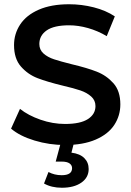

<svg xmlns="http://www.w3.org/2000/svg" viewBox="-20 -673 618 903"><path d="M32 -68 74 -161Q113 -130 170.5 -110Q228 -90 286 -90Q358 -90 393.5 -113Q429 -136 429 -174Q429 -201 409 -219Q389 -237 358.5 -247.5Q328 -258 276 -270Q202 -288 156.5 -305.5Q111 -323 78.5 -360Q46 -397 46 -461Q46 -514 75 -558Q104 -602 162.5 -627.5Q221 -653 305 -653Q364 -653 421 -638.5Q478 -624 520 -596L482 -503Q440 -528 394 -541Q348 -554 305 -554Q234 -554 199.5 -530Q165 -506 165 -466Q165 -439 184.5 -421.5Q204 -404 234.5 -394Q265 -384 317 -371Q389 -354 435 -336Q481 -318 513.5 -281.5Q546 -245 546 -182Q546 -129 517.5 -85.5Q489 -42 430 -16.5Q371 9 286 9Q212 9 142.5 -12Q73 -33 32 -68ZM187 190 208 136Q236 151 270 151Q319 151 319 118Q319 104 307 95.5Q295 87 270 87H242L267 -6H329L316 45Q356 50 376.5 70.5Q397 91 397 122Q397 162 362.5 186Q328 210 271 210Q222 210 187 190Z"/></svg>

Font: Montserrat Ace
Style: Bold
Weight: 600
Designer: Julieta Ulanovsky
Foundry: Julieta Ulanovsky
Version: Version 1